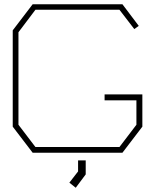

<svg xmlns="http://www.w3.org/2000/svg" viewBox="-20 -720 731 905"><path d="M557 0H134L40 -123V-577L134 -700H557L634 -598L613 -583L543 -674H147L67 -568V-132L147 -27H543L623 -132V-247H473V-275H651V-123ZM307 141 348 88V36H384V102L337 165Z"/></svg>

Font: Turret Road ExtraLight
Style: Regular
Weight: 275
Designer: Noponies
Foundry: Noponies
Version: Version 1.001; ttfautohint (v1.8)